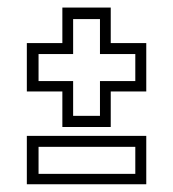

<svg xmlns="http://www.w3.org/2000/svg" viewBox="-20 -605 458 508"><path d="M145 -269V-363H51V-491H145V-585H273V-491H367V-363H273V-269ZM173.5 -298.5H244.5V-390.5H338V-462H244.5V-554.5H173.5V-462H82V-390.5H173.5ZM51 -117.5V-245.5H367V-117.5ZM82 -145H338V-216.5H82Z"/></svg>

Font: Tourney Light
Style: Regular
Weight: 300
Version: Version 1.015